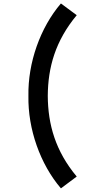

<svg xmlns="http://www.w3.org/2000/svg" viewBox="-20 -870 493 1081"><path d="M323 190.5 412 124C292 -19.5 250 -169.5 249 -330C250 -491 291.5 -639.5 412 -784.5L323 -850.5C206.5 -714.5 136.5 -516.5 140 -330C136.5 -143.5 206.5 54.5 323 190.5Z"/></svg>

Font: Manrope
Style: Bold
Weight: 700
Designer: Mikhail Sharanda
Foundry: Mikhail Sharanda
Version: Version 4.505;FEAKit 1.0